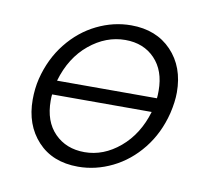

<svg xmlns="http://www.w3.org/2000/svg" viewBox="-56 -480 596 547"><g transform="rotate(10 242.0 -206.5)"><path d="M443 -252Q443 -225 435 -191Q420 -131 384.5 -86.5Q349 -42 301 -18.5Q253 5 202 5Q128 5 85 -41.5Q42 -88 42 -161Q42 -193 49 -222Q64 -282 99.5 -326.5Q135 -371 183 -394.5Q231 -418 282 -418Q355 -418 399 -372Q443 -326 443 -252ZM101 -226H390Q391 -234 391 -248Q391 -306 358.5 -340Q326 -374 273 -374Q217 -374 169 -334.5Q121 -295 101 -226ZM382 -185H94Q93 -179 93 -167Q93 -107 126.5 -73Q160 -39 213 -39Q268 -39 315 -78.5Q362 -118 382 -185Z"/></g></svg>

Font: Ysabeau Semilight
Style: Italic
Weight: 300
Italic angle: -12°
Designer: Christian Thalmann (Catharsis Fonts)
Version: Version 0.003